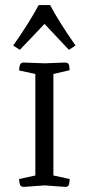

<svg xmlns="http://www.w3.org/2000/svg" viewBox="-20 -735 349 755"><path d="M119 -444 55 -458Q55 -464 57.5 -476.5Q60 -489 73 -489Q73 -489 89 -488.5Q105 -488 156 -486Q203 -488 220 -488.5Q237 -489 237 -489Q250 -489 252 -476.5Q254 -464 254 -459L190 -444V-45L254 -31Q254 -25 252 -12.5Q250 0 237 0L156 -6L73 0Q60 0 57.5 -12.5Q55 -25 55 -31L119 -45ZM155 -641 58 -539 32 -556Q65 -603 90 -643Q115 -683 132 -715H177Q194 -683 219 -643Q244 -603 277 -556L251 -539Z"/></svg>

Font: Mate SC
Style: Regular
Weight: 400
Designer: Eduardo Rodriguez Tunni
Foundry: Eduardo Rodriguez Tunni
Version: Version 1.003; ttfautohint (v1.8.4.7-5d5b);gftools[0.9.24]